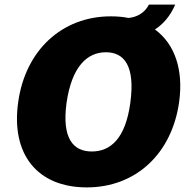

<svg xmlns="http://www.w3.org/2000/svg" viewBox="-20 -804 803 834"><path d="M653 -676C690 -700 720 -735 741 -784H627C607 -745 571 -729 538 -726C514 -731 488 -733 461 -733C250 -733 90 -586 59 -360C27 -134 142 10 357 10C569 10 726 -135 758 -360C778 -503 738 -614 653 -676ZM546 -357C525 -201 459 -146 379 -146C299 -146 248 -201 269 -357C292 -517 360 -577 440 -577C520 -577 568 -517 546 -357Z"/></svg>

Font: United Sans Black
Style: Italic
Weight: 900
Italic angle: -8°
Designer: Pablo Impallari, Rodrigo Fuenzalida (Modified by Dan O. Williams)
Version: Version 1.000;PS 001.000;hotconv 1.0.88;makeotf.lib2.5.64775